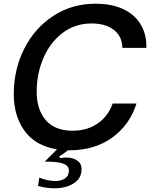

<svg xmlns="http://www.w3.org/2000/svg" viewBox="-20 -795 806 1031"><path d="M177 -303Q177 -206 226 -149.5Q275 -93 370 -93Q446 -93 502.5 -130.5Q559 -168 585 -239H713Q676 -123 581.5 -55.5Q487 12 354 12H345Q332 23 298 45L304 54Q324 51 337 51Q371 51 394.5 67Q418 83 418 113Q418 162 376.5 189Q335 216 274 216Q226 216 184 203L191 159Q238 177 276 177Q310 177 330 162.5Q350 148 350 121Q350 93 316.5 82.5Q283 72 220 73L286 7Q170 -12 112 -92Q54 -172 54 -289Q54 -422 110 -533Q166 -644 266 -709.5Q366 -775 493 -775Q581 -775 643 -745.5Q705 -716 736.5 -662Q768 -608 766 -538H637Q636 -600 591.5 -634.5Q547 -669 472 -669Q383 -669 316 -618Q249 -567 213 -483Q177 -399 177 -303Z"/></svg>

Font: Open Sauce One Medium Italic
Style: Regular
Weight: 500
Italic angle: -10°
Designer: Alfredo Marco Pradil
Foundry: Creative Sauce Fz LLC
Version: Version 1.477